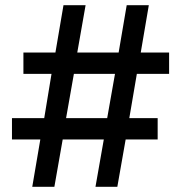

<svg xmlns="http://www.w3.org/2000/svg" viewBox="-20 -718 696 738"><path d="M379 -182H221L189 0H104L135 -182H26V-264H150L178 -434H70V-516H193L224 -698H309L277 -516H436L467 -698H552L521 -516H630V-434H506L477 -264H586V-182H463L431 0H347ZM392 -264 422 -434H264L234 -264Z"/></svg>

Font: IBM Plex Sans KR SemiBold
Style: Regular
Weight: 600
Designer: Mike Abbink; Paul van der Laan; Pieter van Rosmalen; Wujin Sim; Chorong Kim; Dohee Lee;
Foundry: Sandoll Inc.
Version: Version 1.000